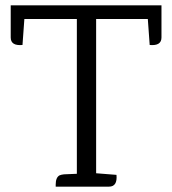

<svg xmlns="http://www.w3.org/2000/svg" viewBox="-20 -697 643 717"><path d="M20 -677H583V-557Q583 -525 539 -529L532 -626H339V-50L415 -44Q419 0 387 0H188Q188 0 188 -8Q188 -34 202 -42Q209 -45 219 -46L267 -48V-626H71L64 -529Q20 -525 20 -557Z"/></svg>

Font: Karma
Style: Regular
Weight: 400
Designer: Joana Correia
Foundry: Indian Type Foundry
Version: Version 1.202;PS 1.0;hotconv 1.0.78;makeotf.lib2.5.61930; tt